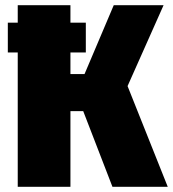

<svg xmlns="http://www.w3.org/2000/svg" viewBox="-20 -716 663 736"><path d="M469 -386 623 0H411L299 -290H250V0H48V-515H10V-629H48V-696H250V-629H309V-515H250V-432H304L416 -696H607Z"/></svg>

Font: Fira Sans Condensed Black
Style: Regular
Weight: 900
Width: 3
Designer: Carrois Corporate & Edenspiekermann AG
Foundry: Carrois Corporate GbR & Edenspiekermann AG
Version: Version 4.203